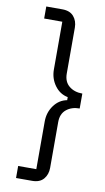

<svg xmlns="http://www.w3.org/2000/svg" viewBox="-99 -806 540 990"><g transform="rotate(10 171.5 -311.0)"><path d="M144 -760Q184 -760 204 -736.5Q224 -713 224 -678V-438Q224 -395 251.5 -372.5Q279 -350 321 -350V-272Q279 -272 251.5 -249.5Q224 -227 224 -184V56Q224 91 204 114.5Q184 138 144 138H60V75H155V-175Q155 -222 181.5 -258.5Q208 -295 250 -303V-319Q208 -327 181.5 -363.5Q155 -400 155 -447V-697H60V-760Z"/></g></svg>

Font: IBM Plex Thai
Style: Regular
Weight: 400
Designer: Mike Abbink, Paul van der Laan, Pieter van Rosmalen, Ben Mitchell, Mark Frömberg
Foundry: Bold Monday
Version: Version 1.0